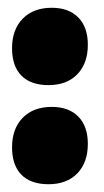

<svg xmlns="http://www.w3.org/2000/svg" viewBox="-20 -465 268 494"><path d="M206 -95Q206 -47 179 -19Q152 9 105 9Q59 9 35 -15.5Q11 -40 11 -86Q11 -134 38.5 -162Q66 -190 113 -190Q157 -190 181.5 -165Q206 -140 206 -95ZM206 -350Q206 -302 179 -274Q152 -246 105 -246Q59 -246 35 -270.5Q11 -295 11 -341Q11 -389 38.5 -417Q66 -445 113 -445Q157 -445 181.5 -420Q206 -395 206 -350Z"/></svg>

Font: Luna Sans Black
Style: Regular
Weight: 900
Designer: Juan Pablo del Peral
Foundry: Huerta Tipografica
Version: Version 2.001; ttfautohint (v1.5)